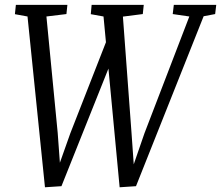

<svg xmlns="http://www.w3.org/2000/svg" viewBox="-20 -763 912 792"><path d="M165.5 9.5 93.5 -695 41.5 -704.5 45.5 -743H258L254 -705L171.5 -695L218 -215L231.5 -31L206 -32.5L270 -213L432 -627L478 -607L233.5 5ZM473.5 9.5 407 -695 354.5 -704.5 358 -743H573L569 -705L487 -694.5L522.5 -215L535.5 -31L513.5 -32.5L576 -213.5L761 -695L692.5 -705L697 -743H872L867.5 -705L820 -696L541 5Z"/></svg>

Font: Merriweather 24pt SemiCondensed Light
Style: Italic
Weight: 300
Width: 4
Italic angle: -7.8°
Designer: Eben Sorkin
Foundry: Eben Sorkin
Version: Version 2.101